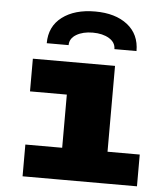

<svg xmlns="http://www.w3.org/2000/svg" viewBox="-53 -784 705 831"><g transform="rotate(5 300.0 -369.0)"><path d="M236 0V-369H76V-511H433V0ZM76 0V-138H573V0ZM130 -583Q130 -656 184 -697Q238 -738 327 -738Q415 -738 467.5 -697Q520 -656 520 -583H424Q424 -612 396 -629Q368 -646 325 -646Q282 -646 253.5 -629Q225 -612 225 -583Z"/></g></svg>

Font: Chivo Mono Black
Style: Regular
Weight: 900
Designer: Hector Gatti
Foundry: Omnibus-Type
Version: Version 1.008